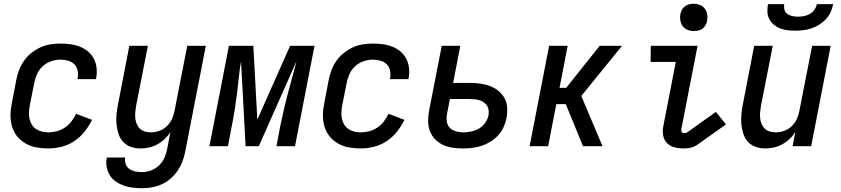

<svg xmlns="http://www.w3.org/2000/svg" viewBox="-20 -772 4440 1014"><path d="M236 12Q203 12 172.5 6.5Q142 1 115.5 -14Q89 -29 70.5 -52Q52 -75 43.5 -104Q35 -133 35.5 -165Q36 -197 43 -230L66 -350Q71 -376 80.5 -401.5Q90 -427 106.5 -450.5Q123 -474 145.5 -492Q168 -510 193 -521.5Q218 -533 245 -537.5Q272 -542 298 -542Q325 -542 351.5 -538.5Q378 -535 402 -525.5Q426 -516 445 -500Q464 -484 475.5 -462Q487 -440 490 -413.5Q493 -387 488 -360L487 -354H390V-358Q394 -379 390 -399Q386 -419 372.5 -432.5Q359 -446 339.5 -451.5Q320 -457 299 -457Q275 -457 250 -448.5Q225 -440 205.5 -422Q186 -404 175.5 -380.5Q165 -357 161 -334L137 -214Q134 -196 133 -178Q132 -160 136 -143.5Q140 -127 148.5 -113Q157 -99 171 -90Q185 -81 201.5 -77Q218 -73 236 -73Q258 -73 280.5 -79Q303 -85 323 -98.5Q343 -112 357.5 -131Q372 -150 382 -171L466 -139Q450 -106 426.5 -76.5Q403 -47 372 -26.5Q341 -6 305.5 3Q270 12 236 12Z M731 222Q705 222 680.5 219Q656 216 633.5 208Q611 200 591.5 186.5Q572 173 560 153.5Q548 134 543.5 110Q539 86 544 60H641Q638 78 644 94.5Q650 111 664 120.5Q678 130 695 133.5Q712 137 730 137Q753 137 777.5 128Q802 119 820.5 101Q839 83 849 60Q859 37 863 14L880 -75Q868 -55 850 -38Q832 -21 810.5 -9.5Q789 2 766.5 7Q744 12 722 12Q694 12 669.5 3Q645 -6 628.5 -25Q612 -44 604.5 -69Q597 -94 595 -120.5Q593 -147 596 -174.5Q599 -202 605 -230L663 -530H761L699 -214Q696 -197 694.5 -180.5Q693 -164 694.5 -148Q696 -132 702 -117.5Q708 -103 719 -92.5Q730 -82 745 -77.5Q760 -73 777 -73Q798 -73 820 -80.5Q842 -88 859.5 -104Q877 -120 887 -141Q897 -162 901 -183L969 -530H1067L958 30Q953 56 943.5 81Q934 106 918.5 129Q903 152 881 171Q859 190 833.5 201.5Q808 213 782 217.5Q756 222 731 222Z M1086 0 1189 -530H1318L1339 -140L1512 -530H1641L1538 0H1440L1460 -106Q1469 -148 1478.5 -190Q1488 -232 1499 -273.5Q1510 -315 1521.5 -357Q1533 -399 1544 -441L1545 -447L1347 0H1277L1253 -447Q1245 -404 1241 -361.5Q1237 -319 1231.5 -276.5Q1226 -234 1219.5 -191.5Q1213 -149 1204 -106L1184 0Z M1886 12Q1853 12 1822.5 6.5Q1792 1 1765.5 -14Q1739 -29 1720.5 -52Q1702 -75 1693.5 -104Q1685 -133 1685.5 -165Q1686 -197 1693 -230L1716 -350Q1721 -376 1730.5 -401.5Q1740 -427 1756.5 -450.5Q1773 -474 1795.5 -492Q1818 -510 1843 -521.5Q1868 -533 1895 -537.5Q1922 -542 1948 -542Q1975 -542 2001.5 -538.5Q2028 -535 2052 -525.5Q2076 -516 2095 -500Q2114 -484 2125.5 -462Q2137 -440 2140 -413.5Q2143 -387 2138 -360L2137 -354H2040V-358Q2044 -379 2040 -399Q2036 -419 2022.5 -432.5Q2009 -446 1989.5 -451.5Q1970 -457 1949 -457Q1925 -457 1900 -448.5Q1875 -440 1855.5 -422Q1836 -404 1825.5 -380.5Q1815 -357 1811 -334L1787 -214Q1784 -196 1783 -178Q1782 -160 1786 -143.5Q1790 -127 1798.5 -113Q1807 -99 1821 -90Q1835 -81 1851.5 -77Q1868 -73 1886 -73Q1908 -73 1930.5 -79Q1953 -85 1973 -98.5Q1993 -112 2007.5 -131Q2022 -150 2032 -171L2116 -139Q2100 -106 2076.5 -76.5Q2053 -47 2022 -26.5Q1991 -6 1955.5 3Q1920 12 1886 12Z M2425 12Q2397 12 2370 8Q2343 4 2319.5 -7Q2296 -18 2278 -36.5Q2260 -55 2250.5 -79.5Q2241 -104 2241 -131.5Q2241 -159 2246 -187L2313 -530H2411L2373 -334H2462Q2490 -334 2516.5 -330.5Q2543 -327 2568 -317.5Q2593 -308 2612.5 -292Q2632 -276 2644.5 -253.5Q2657 -231 2658.5 -203.5Q2660 -176 2655 -148Q2650 -124 2639.5 -100.5Q2629 -77 2611 -57.5Q2593 -38 2570.5 -24Q2548 -10 2523.5 -2Q2499 6 2474 9Q2449 12 2425 12ZM2426 -73Q2447 -73 2468.5 -77.5Q2490 -82 2509.5 -93Q2529 -104 2542.5 -123.5Q2556 -143 2560 -163Q2562 -177 2560.5 -190Q2559 -203 2552.5 -213.5Q2546 -224 2536 -231Q2526 -238 2514 -242Q2502 -246 2488.5 -247.5Q2475 -249 2462 -249H2356L2341 -171Q2337 -151 2339.5 -131Q2342 -111 2355 -97.5Q2368 -84 2387 -78.5Q2406 -73 2426 -73Z M3162 0H3059L2968 -222H2918L2875 0H2777L2880 -530H2978L2935 -308H2970L3147 -530H3265L3050 -265Z M3590 12Q3565 12 3542 6Q3519 0 3503 -16Q3487 -32 3482.5 -56Q3478 -80 3483 -105L3549 -445H3416L3417 -530H3664L3578 -89Q3577 -82 3580 -75.5Q3583 -69 3591 -69Q3595 -69 3600 -69.5Q3605 -70 3609 -73L3761 -181L3814 -115L3662 -7Q3646 4 3627 8Q3608 12 3590 12ZM3644 -608Q3627 -608 3611 -614.5Q3595 -621 3585.5 -634Q3576 -647 3573 -664.5Q3570 -682 3574 -700Q3576 -711 3582.5 -722Q3589 -733 3599 -740Q3609 -747 3620.5 -749.5Q3632 -752 3644 -752Q3661 -752 3677 -745.5Q3693 -739 3702.5 -726Q3712 -713 3715 -695.5Q3718 -678 3714 -660Q3712 -649 3705.5 -638Q3699 -627 3689 -620Q3679 -613 3667.5 -610.5Q3656 -608 3644 -608Z M4022 12Q3994 12 3969.5 3Q3945 -6 3928.5 -25Q3912 -44 3904.5 -69Q3897 -94 3895 -120.5Q3893 -147 3896 -174.5Q3899 -202 3905 -230L3963 -530H4061L3999 -214Q3996 -197 3994.5 -180.5Q3993 -164 3994.5 -148Q3996 -132 4002 -117.5Q4008 -103 4019 -92.5Q4030 -82 4045 -77.5Q4060 -73 4077 -73Q4098 -73 4120 -80.5Q4142 -88 4159.5 -104Q4177 -120 4187 -141Q4197 -162 4201 -183L4269 -530H4367L4264 0H4166L4180 -75Q4168 -55 4150 -38Q4132 -21 4110.5 -9.5Q4089 2 4066.5 7Q4044 12 4022 12Z M4180 -610Q4159 -610 4138.5 -612.5Q4118 -615 4100 -622Q4082 -629 4067 -641.5Q4052 -654 4043 -671Q4034 -688 4033 -708.5Q4032 -729 4036 -750H4122Q4119 -735 4123 -720.5Q4127 -706 4138.5 -698Q4150 -690 4165 -687Q4180 -684 4195 -684Q4210 -684 4226 -687Q4242 -690 4256.5 -698Q4271 -706 4281 -720.5Q4291 -735 4294 -750H4380Q4376 -729 4367 -708.5Q4358 -688 4342 -671Q4326 -654 4306 -641.5Q4286 -629 4265 -622Q4244 -615 4222.5 -612.5Q4201 -610 4180 -610Z"/></svg>

Font: Lode Dark
Style: Bold Italic
Weight: 700
Italic angle: -11°
Monospace: yes
Designer: Belleve Invis
Foundry: Belleve Invis
Version: Version 29.2.0; ttfautohint (v1.8.3)